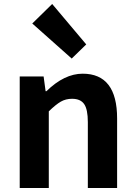

<svg xmlns="http://www.w3.org/2000/svg" viewBox="-20 -944 681 964"><path d="M79 0V-560H199L209 -486H213Q303 -574 395 -574Q568 -574 568 -349V0H421V-331Q421 -395 402.5 -421.5Q384 -448 342 -448Q310 -448 285 -433.5Q260 -419 225 -385V0ZM340 -650 142 -826 242 -924 413 -721Z"/></svg>

Font: Noto Sans Korean Bold
Style: Bold
Weight: 700
Designer: Ryoko NISHIZUKA  (kana & ideographs); Paul D. Hunt (Latin, Greek & Cyrillic); Wenlong ZHANG  (bopomofo); Sandoll Communi
Foundry: Adobe Systems Incorporated
Version: Version 1.000;PS 1;hotconv 1.0.78;makeotf.lib2.5.61930